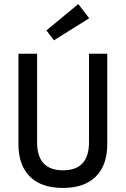

<svg xmlns="http://www.w3.org/2000/svg" viewBox="-20 -915 620 947"><path d="M290 12Q184 12 127.5 -44Q71 -100 71 -204V-650H163V-213Q163 -75 291 -75Q419 -75 419 -213V-650H509V-204Q509 -100 452.5 -44Q396 12 290 12ZM246 -716 209 -765 366 -895 420 -825Z"/></svg>

Font: Sometype Mono Medium
Style: Regular
Weight: 500
Monospace: yes
Designer: Ryoichi Tsunekawa
Foundry: Dharma Type
Version: Version 1.000; ttfautohint (v1.8.3)